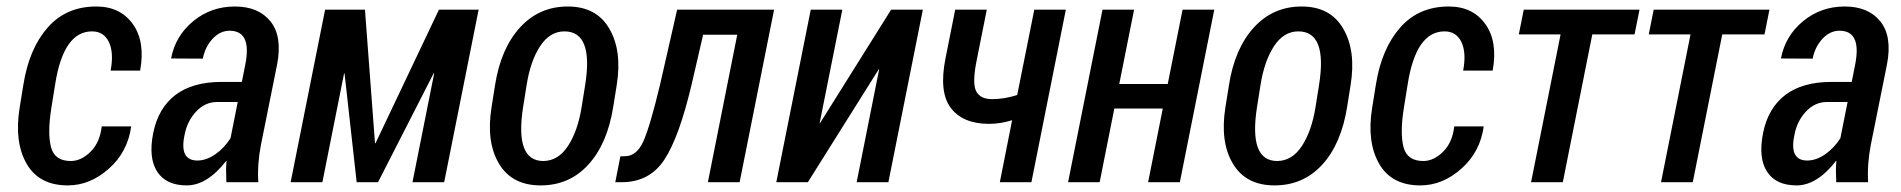

<svg xmlns="http://www.w3.org/2000/svg" viewBox="-20 -558 5822 588"><path d="M197.8 -64.9Q229.5 -65.4 257.8 -93.8Q286.1 -122.1 291.5 -170.9H381.8Q371.1 -92.8 313.5 -41.5Q255.9 9.8 187.5 9.8Q99.6 9.8 61.5 -56.6Q23.4 -123 40 -227.1L51.8 -299.8Q69.3 -409.2 126 -473.6Q182.6 -538.1 274.9 -538.1Q348.1 -538.1 386.7 -484.4Q425.3 -430.7 409.2 -341.8H318.8Q329.1 -396.5 313.5 -429.2Q297.9 -461.9 261.7 -461.9Q174.3 -461.9 148.9 -299.8L137.2 -227.1Q125 -150.4 136.2 -107.4Q147.5 -64.5 197.8 -64.9Z M584.5 -66.4Q611.8 -66.4 640.1 -85.9Q667.5 -105.5 686 -134.8L708 -245.6H644.5Q607.9 -245.6 580.6 -216.3Q553.2 -187 545.4 -145.5Q528.3 -66.4 584.5 -66.4ZM658.2 -307.1H720.7L731.4 -361.3Q751.5 -463.9 683.1 -463.9Q654.3 -463.9 631.3 -439.5Q608.4 -415 601.1 -378.4L503.9 -378.9Q517.1 -448.2 571.8 -493.2Q626.5 -538.1 699.2 -538.1Q772 -538.1 808.6 -492.2Q845.2 -446.3 828.6 -360.4L779.3 -115.2Q767.6 -55.7 771 0H673.3Q672.4 -19.5 672.4 -35.2Q672.4 -50.8 673.8 -64.9L672.9 -65.4Q614.3 9.8 551.8 9.8Q488.8 9.8 461.4 -32.2Q434.1 -74.2 449.2 -150.4Q464.4 -226.6 517.1 -267.1Q569.8 -307.1 658.2 -307.1Z M1309.6 -333 1308.1 -333.5 1137.7 0H1072.3L1035.2 -333H1033.7L967.3 0H870.1L975.6 -528.3H1097.7L1128.4 -119.6L1129.9 -119.1L1324.2 -528.3H1445.8L1340.3 0H1243.2Z M1582 -230Q1556.2 -64.9 1644 -64.9Q1689.9 -65.4 1719.7 -111.3Q1749.5 -157.2 1761.2 -230L1772 -297.4Q1798.3 -461.9 1708.5 -461.9Q1663.6 -461.9 1633.8 -416Q1604 -370.1 1592.8 -297.4ZM1845.7 -470.7Q1885.7 -403.3 1868.7 -297.4L1857.9 -230Q1839.8 -117.2 1781.7 -53.7Q1723.6 9.8 1635.7 9.8Q1547.9 9.8 1508.3 -56.6Q1468.3 -123 1485.4 -230L1496.1 -297.4Q1513.7 -409.2 1572.3 -473.6Q1630.9 -538.1 1718.8 -538.1Q1806.6 -538.1 1845.7 -470.7Z M1883.8 0H1864.3L1879.9 -79.1L1894 -79.6Q1929.2 -79.6 1949.7 -124Q1970.2 -168.5 2001.5 -299.3L2053.7 -528.3H2350.6L2245.1 0H2147.9L2237.8 -451.7H2133.3L2098.1 -299.3Q2059.6 -136.7 2014.2 -68.4Q1968.8 0 1883.8 0Z M2709 -528.3H2806.2L2700.7 0H2603.5L2672.4 -345.7L2671.4 -346.2L2454.1 0H2357.4L2462.9 -528.3H2559.6L2490.2 -181.2L2491.2 -180.7Z M3008.8 -178.7Q2929.2 -178.7 2892.1 -227.1Q2855 -275.4 2875.5 -378.9L2905.3 -528.3H3002L2972.2 -378.9Q2956.5 -304.7 2969.2 -279.3Q2981.9 -253.9 3019 -254.4Q3056.2 -254.4 3095.2 -267.1L3147.5 -528.3H3244.1L3138.7 0H3042L3079.6 -189.9Q3043.9 -178.7 3008.8 -178.7Z M3593.3 0H3496.1L3541 -225.6H3392.6L3347.7 0H3251L3356.4 -528.3H3453.1L3407.7 -300.8H3556.2L3601.6 -528.3H3698.7Z M3829.6 -230Q3803.7 -64.9 3891.6 -64.9Q3937.5 -65.4 3967.3 -111.3Q3997.1 -157.2 4008.8 -230L4019.5 -297.4Q4045.9 -461.9 3956.1 -461.9Q3911.1 -461.9 3881.3 -416Q3851.6 -370.1 3840.3 -297.4ZM4093.3 -470.7Q4133.3 -403.3 4116.2 -297.4L4105.5 -230Q4087.4 -117.2 4029.3 -53.7Q3971.2 9.8 3883.3 9.8Q3795.4 9.8 3755.9 -56.6Q3715.8 -123 3732.9 -230L3743.7 -297.4Q3761.2 -409.2 3819.8 -473.6Q3878.4 -538.1 3966.3 -538.1Q4054.2 -538.1 4093.3 -470.7Z M4339.8 -64.9Q4371.6 -65.4 4399.9 -93.8Q4428.2 -122.1 4433.6 -170.9H4523.9Q4513.2 -92.8 4455.6 -41.5Q4397.9 9.8 4329.6 9.8Q4241.7 9.8 4203.6 -56.6Q4165.5 -123 4182.1 -227.1L4193.8 -299.8Q4211.4 -409.2 4268.1 -473.6Q4324.7 -538.1 4417 -538.1Q4490.2 -538.1 4528.8 -484.4Q4567.4 -430.7 4551.3 -341.8H4460.9Q4471.2 -396.5 4455.6 -429.2Q4439.9 -461.9 4403.8 -461.9Q4316.4 -461.9 4291 -299.8L4279.3 -227.1Q4267.1 -150.4 4278.3 -107.4Q4289.6 -64.5 4339.8 -64.9Z M4985.8 -452.6H4856.4L4766.1 0H4668.9L4759.3 -452.6H4631.3L4646.5 -528.3H5001Z M5383.8 -452.6H5254.4L5164.1 0H5066.9L5157.2 -452.6H5029.3L5044.4 -528.3H5398.9Z M5514.6 -66.4Q5542 -66.4 5570.3 -85.9Q5597.7 -105.5 5616.2 -134.8L5638.2 -245.6H5574.7Q5538.1 -245.6 5510.7 -216.3Q5483.4 -187 5475.6 -145.5Q5458.5 -66.4 5514.6 -66.4ZM5588.4 -307.1H5650.9L5661.6 -361.3Q5681.6 -463.9 5613.3 -463.9Q5584.5 -463.9 5561.5 -439.5Q5538.6 -415 5531.2 -378.4L5434.1 -378.9Q5447.3 -448.2 5502 -493.2Q5556.6 -538.1 5629.4 -538.1Q5702.1 -538.1 5738.8 -492.2Q5775.4 -446.3 5758.8 -360.4L5709.5 -115.2Q5697.8 -55.7 5701.2 0H5603.5Q5602.5 -19.5 5602.5 -35.2Q5602.5 -50.8 5604 -64.9L5603 -65.4Q5544.4 9.8 5481.9 9.8Q5418.9 9.8 5391.6 -32.2Q5364.3 -74.2 5379.4 -150.4Q5394.5 -226.6 5447.3 -267.1Q5500 -307.1 5588.4 -307.1Z"/></svg>

Font: RobotoCondensed-Italic
Style: Italic
Weight: 400
Designer: Google
Version: Version 1.200311; 2013